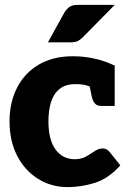

<svg xmlns="http://www.w3.org/2000/svg" viewBox="-20 -757 525 785"><path d="M257 8Q190 8 136 -25.5Q82 -59 50.5 -119.5Q19 -180 19 -261Q19 -338 49.5 -398Q80 -458 138 -492.5Q196 -527 278 -527Q322 -527 364 -518Q406 -509 449 -489V-402L376 -385Q356 -401 337 -407Q318 -413 288 -413Q249 -413 224.5 -394Q200 -375 189 -341Q178 -307 178 -261Q178 -186 207 -146Q236 -106 286 -106Q312 -106 331.5 -117Q351 -128 367 -139Q383 -150 399 -150Q409 -150 415.5 -146.5Q422 -143 427 -137L472 -81Q424 -27 368 -9.5Q312 8 257 8ZM341 -431 449 -402V-324H393Q376 -324 367.5 -334.5Q359 -345 355 -363ZM176 -584 244 -707Q253 -721 264.5 -729Q276 -737 299 -737H449L319 -605Q308 -594 297.5 -589Q287 -584 269 -584Z"/></svg>

Font: Aleo Black
Style: Regular
Weight: 900
Designer: Alessio Laiso
Foundry: Alessio Laiso
Version: Version 2.001;gftools[0.9.29]